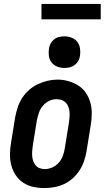

<svg xmlns="http://www.w3.org/2000/svg" viewBox="-20 -944 540 972"><path d="M205 8Q176 8 148 2Q120 -4 97 -19.5Q74 -35 59 -58Q44 -81 37 -108Q30 -135 30.5 -164Q31 -193 36 -222L57 -352Q62 -377 70 -401.5Q78 -426 92.5 -448.5Q107 -471 127.5 -489Q148 -507 172 -518Q196 -529 221 -535Q246 -541 271 -541Q300 -541 327.5 -533Q355 -525 378 -510Q401 -495 416 -472Q431 -449 438 -422Q445 -395 444.5 -366Q444 -337 439 -308L418 -178Q414 -153 405.5 -128.5Q397 -104 382.5 -81.5Q368 -59 348 -41Q328 -23 304 -12Q280 -1 254.5 3.5Q229 8 205 8ZM207 -88Q226 -88 245 -96.5Q264 -105 277.5 -120.5Q291 -136 298 -155Q305 -174 308 -193L329 -323Q331 -337 332 -350.5Q333 -364 332 -377Q331 -390 326.5 -402.5Q322 -415 313.5 -424Q305 -433 292.5 -437.5Q280 -442 266 -442Q247 -442 228.5 -433Q210 -424 197 -408.5Q184 -393 177.5 -374.5Q171 -356 167 -337L146 -207Q144 -193 143 -179.5Q142 -166 143 -153Q144 -140 148.5 -128Q153 -116 161 -106.5Q169 -97 181 -92.5Q193 -88 207 -88ZM306 -600Q287 -600 269.5 -607Q252 -614 241 -628Q230 -642 227.5 -661Q225 -680 228 -699Q230 -713 237 -725Q244 -737 255 -745.5Q266 -754 279.5 -757Q293 -760 306 -760Q325 -760 343 -753Q361 -746 371.5 -732Q382 -718 385 -699Q388 -680 385 -661Q383 -647 376 -635Q369 -623 357.5 -614.5Q346 -606 332.5 -603Q319 -600 306 -600ZM190 -846V-924H490V-846Z"/></svg>

Font: Iosevka Slab Oblique
Style: Bold
Weight: 700
Italic angle: -9°
Monospace: yes
Designer: Belleve Invis
Foundry: Belleve Invis
Version: Version 11.1.1; ttfautohint (v1.8.3)